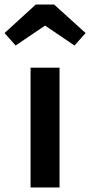

<svg xmlns="http://www.w3.org/2000/svg" viewBox="-60 -828 398 848"><path d="M9 -627 -40 -682 98 -808H179L318 -682L269 -627L139 -715ZM203 -529V0H75V-529Z"/></svg>

Font: FiraGO Medium
Style: Regular
Weight: 500
Designer: bBox Type
Foundry: bBox Type GmbH
Version: Version 1.001;PS 001.001;hotconv 1.0.88;makeotf.lib2.5.64775